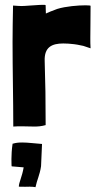

<svg xmlns="http://www.w3.org/2000/svg" viewBox="-20 -521 403 795"><path d="M35 3C48 2 59 2 70 2C90 2 107 3 122 3C137 3 151 2 169 -3V-7C169 -106 168 -177 165 -269C163 -326 195 -341 242 -341C256 -341 271 -340 287 -338C288 -338 309 -335 325 -331C332 -328 339 -327 346 -324L355 -321C354 -335 354 -349 354 -365C354 -397 355 -436 355 -497C355 -498 347 -499 334 -499C305 -499 252 -495 217 -484C198 -477 175 -468 170 -465C170 -483 169 -477 169 -499C169 -501 164 -501 157 -501C140 -501 112 -498 104 -498C88 -497 79 -496 69 -496C60 -496 50 -497 34 -498C33 -446 32 -396 32 -346C32 -227 35 -113 35 3ZM127 254C133 224 145 203 150 167L154 75H153C123 73 96 69 72 69C58 69 46 70 33 74H32V75C25 122 28 164 28 167C29 168 30 168 31 168L78 172C71 213 58 234 58 252C78 253 92 252 103 252C114 252 121 253 127 254Z"/></svg>

Font: HEYCLAY
Style: Regular
Weight: 400
Designer: Marcelo Magalhaes
Foundry: Marcelo Magalhães
Version: Version 1.300;hotconv 1.0.109;makeotfexe 2.5.65596